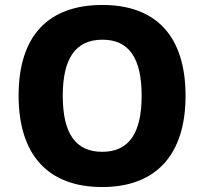

<svg xmlns="http://www.w3.org/2000/svg" viewBox="-20 -744 823 774"><path d="M392 10C609 10 728 -120 728 -358C728 -597 610 -724 393 -724C174 -724 55 -599 55 -359C55 -119 174 10 392 10ZM392 -132C284 -132 233 -207 233 -358C233 -509 285 -584 393 -584C499 -584 551 -511 551 -358C551 -206 499 -132 392 -132Z"/></svg>

Font: Kathrein 85 Heavy
Style: Regular
Weight: 900
Designer: Lazydogs Typefoundry, based on Open Sans by Ascender Corporation
Foundry: Lazydogs Typefoundry
Version: Version 1.003;PS 001.003;hotconv 1.0.88;makeotf.lib2.5.64775